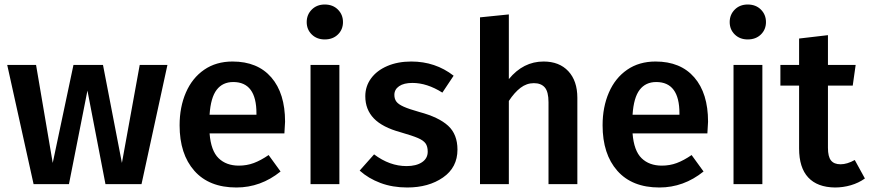

<svg xmlns="http://www.w3.org/2000/svg" viewBox="-20 -817 3858 852"><path d="M608 0H448L368 -415L286 0H129L12 -529H140L214 -94L306 -529H437L521 -94L600 -529H723Z M1242 -225H910Q916 -148 950 -115Q984 -82 1040 -82Q1075 -82 1106 -93.5Q1137 -105 1172 -129L1225 -56Q1137 15 1029 15Q908 15 842.5 -59Q777 -133 777 -261Q777 -342 805 -406.5Q833 -471 886 -507.5Q939 -544 1012 -544Q1123 -544 1184 -473.5Q1245 -403 1245 -277Q1245 -267 1242 -225ZM1118 -314Q1118 -453 1015 -453Q968 -453 941.5 -418.5Q915 -384 910 -308H1118Z M1502 -719Q1502 -686 1479.5 -664Q1457 -642 1421 -642Q1386 -642 1363.5 -664Q1341 -686 1341 -719Q1341 -752 1363.5 -774.5Q1386 -797 1421 -797Q1457 -797 1479.5 -774.5Q1502 -752 1502 -719ZM1486 0H1358V-529H1486Z M1993 -481 1943 -406Q1875 -449 1810 -449Q1772 -449 1751 -434.5Q1730 -420 1730 -396Q1730 -378 1739 -366Q1748 -354 1771.5 -343.5Q1795 -333 1841 -320Q1927 -297 1968.5 -259Q2010 -221 2010 -153Q2010 -74 1946 -29.5Q1882 15 1787 15Q1722 15 1668.5 -5Q1615 -25 1576 -60L1640 -132Q1709 -80 1784 -80Q1827 -80 1852.5 -97Q1878 -114 1878 -144Q1878 -167 1868.5 -180.5Q1859 -194 1834.5 -204.5Q1810 -215 1758 -230Q1677 -252 1639 -291.5Q1601 -331 1601 -390Q1601 -434 1626.5 -469Q1652 -504 1698.5 -524Q1745 -544 1805 -544Q1912 -544 1993 -481Z M2542 -383V0H2414V-363Q2414 -410 2397.5 -429Q2381 -448 2349 -448Q2317 -448 2290 -427.5Q2263 -407 2238 -369V0H2110V-740L2238 -753V-466Q2302 -544 2392 -544Q2462 -544 2502 -501Q2542 -458 2542 -383Z M3119 -225H2787Q2793 -148 2827 -115Q2861 -82 2917 -82Q2952 -82 2983 -93.5Q3014 -105 3049 -129L3102 -56Q3014 15 2906 15Q2785 15 2719.5 -59Q2654 -133 2654 -261Q2654 -342 2682 -406.5Q2710 -471 2763 -507.5Q2816 -544 2889 -544Q3000 -544 3061 -473.5Q3122 -403 3122 -277Q3122 -267 3119 -225ZM2995 -314Q2995 -453 2892 -453Q2845 -453 2818.5 -418.5Q2792 -384 2787 -308H2995Z M3379 -719Q3379 -686 3356.5 -664Q3334 -642 3298 -642Q3263 -642 3240.5 -664Q3218 -686 3218 -719Q3218 -752 3240.5 -774.5Q3263 -797 3298 -797Q3334 -797 3356.5 -774.5Q3379 -752 3379 -719ZM3363 0H3235V-529H3363Z M3818 -25Q3790 -5 3755.5 5Q3721 15 3685 15Q3607 14 3566.5 -29.5Q3526 -73 3526 -158V-437H3443V-529H3526V-646L3654 -661V-529H3777L3764 -437H3654V-161Q3654 -122 3667.5 -105Q3681 -88 3710 -88Q3739 -88 3773 -107Z"/></svg>

Font: Fira Sans Medium
Style: Regular
Weight: 500
Designer: bBox Type GmbH & Carrois Corporate GbR & Edenspiekermann AG
Foundry: bBox Type GmbH & Carrois Corporate GbR & Edenspiekermann AG
Version: Version 4.301